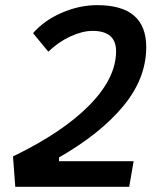

<svg xmlns="http://www.w3.org/2000/svg" viewBox="-20 -723 626 743"><path d="M39.1 0 30.3 -117.7Q222.2 -210.4 325.7 -315.7Q429.2 -420.9 429.2 -524.9Q429.2 -564 406.5 -583.7Q383.8 -603.5 337.9 -603.5Q299.3 -603.5 252.4 -582Q205.6 -560.5 167 -522.9L107.9 -594.7Q150.9 -644 219 -673.6Q287.1 -703.1 356 -703.1Q451.2 -703.1 498.5 -662.6Q545.9 -622.1 545.9 -540.5Q545.9 -419.9 457.3 -312.7Q368.7 -205.6 208.5 -113.8L207.5 0ZM68.4 0 61 -99.1H497.1L480 0Z"/></svg>

Font: Cascadia Mono Medium
Style: Italic
Weight: 500
Italic angle: -10°
Monospace: yes
Designer: Aaron Bell
Foundry: Saja Typeworks
Version: Version 2407.024